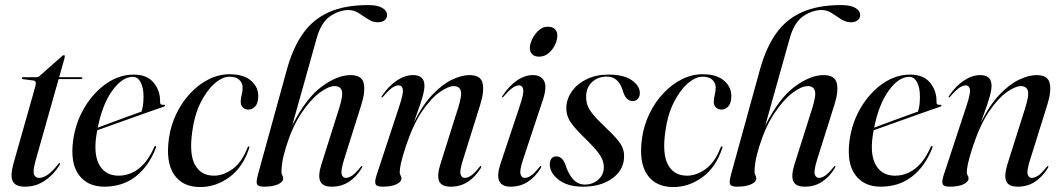

<svg xmlns="http://www.w3.org/2000/svg" viewBox="-20 -746 4294 776"><path d="M115.5 -420.5 73 -426Q68.5 -426.5 68.5 -430Q68.5 -434 74 -434H127.5Q135 -434 139.5 -438.5L230.5 -519Q234 -523 238 -523Q242 -523 242 -518.5Q242 -515.5 240 -508L219 -434H308.5Q313 -434 313 -431Q313 -426.5 305.5 -426.5H217L124 -97.5Q112 -54.5 117.5 -40.8Q123 -27 138.5 -27Q172 -27 215 -82.5Q219 -88 221.5 -87Q224.5 -86 220.5 -78.5Q197 -40 161 -15.8Q125 8.5 81 8.5Q43 8.5 31.8 -12.8Q20.5 -34 34 -83.5L123 -397.5Q129 -418.5 115.5 -420.5Z M610 -148Q581 -73.5 528.2 -32.5Q475.5 8.5 401.5 8.5Q334 8.5 298.8 -39Q263.5 -86.5 275.5 -178Q285.5 -251 321.5 -311.5Q357.5 -372 409.8 -408.2Q462 -444.5 520.5 -444.5Q575 -444.5 601.8 -411Q628.5 -377.5 627 -333Q626.5 -321 641 -322.5Q646 -323 647 -320Q647.5 -317 642.5 -315Q636 -313 605.5 -302.2Q575 -291.5 532.8 -276.5Q490.5 -261.5 447.2 -246Q404 -230.5 373 -219.5Q370.5 -207.5 369 -195.5Q358 -118.5 382.8 -77.2Q407.5 -36 459.5 -36Q503.5 -36 540.2 -64Q577 -92 603 -151Q605.5 -156.5 608.5 -156Q612.5 -155 610 -148ZM517 -435.5Q474.5 -435.5 434.2 -380.2Q394 -325 375 -230Q402.5 -240.5 437.2 -253.2Q472 -266 503.2 -277.5Q534.5 -289 552 -295Q555.5 -305 557.8 -319.5Q560 -334 560 -354.5Q560.5 -390 548.8 -412.8Q537 -435.5 517 -435.5Z M908.5 -436Q878.5 -436 846.8 -408Q815 -380 790.2 -330Q765.5 -280 757 -214Q744 -123 768.2 -79.5Q792.5 -36 844.5 -36Q883 -36 920.2 -63Q957.5 -90 980 -149Q983 -155 985.5 -154.5Q989.5 -153.5 987 -147Q961.5 -69.5 907 -29.8Q852.5 10 789 10Q718 10 683.5 -40.5Q649 -91 663 -188.5Q670.5 -240.5 693.2 -287.2Q716 -334 749.8 -369.8Q783.5 -405.5 824.2 -425.8Q865 -446 908 -446Q966 -446 996.2 -418.5Q1026.5 -391 1023.5 -351Q1022 -326 1010.2 -314.5Q998.5 -303 984 -303Q970.5 -303 961.2 -312.2Q952 -321.5 953 -337Q953.5 -351.5 957 -363.8Q960.5 -376 960.5 -392.5Q960.5 -411 947 -423.5Q933.5 -436 908.5 -436Z M1136.5 -153.5Q1124 -113 1120.8 -89.2Q1117.5 -65.5 1117.5 -51.5Q1117.5 -43 1121 -37.5Q1124.5 -32 1124.5 -25Q1124.5 -10.5 1103.5 -1Q1082.5 8.5 1046.5 8.5Q1022.5 8.5 1018.5 -2Q1014.5 -12.5 1023.5 -44L1139.5 -465Q1163.5 -552 1204 -609.8Q1244.5 -667.5 1308.8 -696.5Q1373 -725.5 1468 -725.5Q1506 -725.5 1525.2 -714Q1544.5 -702.5 1544.5 -685Q1544.5 -672.5 1534.5 -664.2Q1524.5 -656 1507 -656Q1486.5 -656 1467.8 -668.2Q1449 -680.5 1429.8 -693Q1410.5 -705.5 1389 -705.5Q1351.5 -705.5 1314.5 -680.5Q1277.5 -655.5 1259.5 -590L1161 -239Q1217 -349.5 1280.2 -396Q1343.5 -442.5 1396.5 -442.5Q1442.5 -442.5 1450 -409.5Q1457.5 -376.5 1440.5 -323L1371 -102.5Q1356.5 -56 1361 -41.5Q1365.5 -27 1378 -27Q1389 -27 1402.8 -36Q1416.5 -45 1437 -70.5Q1441 -76 1443 -75Q1446 -74 1442 -66.5Q1420.5 -31 1390.2 -11.2Q1360 8.5 1320.5 8.5Q1284 8.5 1274.2 -13.8Q1264.5 -36 1279 -81.5L1351.5 -311Q1367.5 -362 1361.2 -380Q1355 -398 1332.5 -398Q1307 -398 1270.5 -370.2Q1234 -342.5 1197.8 -288.2Q1161.5 -234 1136.5 -153.5Z M1522.5 -352.5Q1520 -353 1523.5 -358Q1550.5 -398.5 1583.8 -420.5Q1617 -442.5 1649.5 -442.5Q1695.5 -442.5 1695.5 -399.5Q1695.5 -381.5 1687.5 -353.8Q1679.5 -326 1669 -297.8Q1658.5 -269.5 1652.5 -251Q1688 -322 1728.2 -364Q1768.5 -406 1807.2 -424.2Q1846 -442.5 1877 -442.5Q1923 -442.5 1930.5 -409.8Q1938 -377 1921 -323L1852 -102.5Q1837 -56 1841.5 -41.5Q1846 -27 1858.5 -27Q1869.5 -27 1883.5 -36Q1897.5 -45 1917.5 -70.5Q1921.5 -76 1924 -75Q1927 -74 1923 -66.5Q1901 -31 1870.8 -11.2Q1840.5 8.5 1801.5 8.5Q1764.5 8.5 1755 -13.5Q1745.5 -35.5 1759.5 -81.5L1832 -311Q1848 -362 1842 -380Q1836 -398 1813.5 -398Q1792.5 -398 1758.2 -374.5Q1724 -351 1687.2 -298Q1650.5 -245 1621 -157Q1605.5 -110 1600.5 -86.2Q1595.5 -62.5 1595.5 -50.5Q1595.5 -42 1599 -37Q1602.5 -32 1602.5 -24.5Q1602.5 -11 1582 -1.2Q1561.5 8.5 1526 8.5Q1502 8.5 1498 -2Q1494 -12.5 1501 -35L1595 -320.5Q1611 -368.5 1608 -384.8Q1605 -401 1590.5 -401Q1580 -401 1565.8 -391.8Q1551.5 -382.5 1529 -356Q1525 -351.5 1522.5 -352.5Z M2158.5 -517Q2140.5 -517 2131 -526.8Q2121.5 -536.5 2121.5 -551.5Q2121.5 -568 2131.2 -588.2Q2141 -608.5 2157.2 -623.2Q2173.5 -638 2192.5 -638Q2214 -638 2223.2 -628Q2232.5 -618 2232.5 -604Q2232.5 -584 2222.8 -564Q2213 -544 2196.5 -530.5Q2180 -517 2158.5 -517ZM2094.5 -102.5Q2079.5 -58 2083.8 -42.5Q2088 -27 2101 -27Q2112 -27 2125.8 -36Q2139.5 -45 2160 -70.5Q2164 -76 2166.5 -75Q2169.5 -74 2165.5 -66.5Q2143.5 -31 2113.2 -11.2Q2083 8.5 2043.5 8.5Q1973 8.5 2002 -81.5L2081.5 -320Q2097.5 -367.5 2094.8 -384.2Q2092 -401 2077.5 -401Q2067 -401 2052.8 -391.8Q2038.5 -382.5 2015.5 -356Q2012 -351.5 2009.5 -352.5Q2007 -353 2010.5 -358Q2037 -398.5 2069 -420.5Q2101 -442.5 2134 -442.5Q2166 -442.5 2178.8 -419.2Q2191.5 -396 2175 -345Z M2343 0Q2376 0 2398.2 -20Q2420.5 -40 2420.5 -70.5Q2421 -93.5 2405.8 -117.5Q2390.5 -141.5 2350 -181.5Q2304.5 -225 2286 -252.5Q2267.5 -280 2269 -314.5Q2271 -349 2292.8 -378.8Q2314.5 -408.5 2352.2 -426.5Q2390 -444.5 2439.5 -444.5Q2501.5 -444.5 2533.5 -421.8Q2565.5 -399 2566 -371.5Q2566.5 -356 2558.2 -346.8Q2550 -337.5 2538 -337.5Q2523.5 -337.5 2513 -348Q2502.5 -358.5 2495 -386Q2477 -436.5 2433 -436.5Q2396.5 -436.5 2372.8 -414.2Q2349 -392 2349 -355.5Q2348.5 -337 2354.5 -320.2Q2360.5 -303.5 2378 -282.2Q2395.5 -261 2430.5 -228Q2473 -188.5 2489 -162.8Q2505 -137 2502 -105Q2498 -55 2452.2 -23.2Q2406.5 8.5 2336.5 8.5Q2273.5 8.5 2237.8 -19.5Q2202 -47.5 2202 -81.5Q2202 -95.5 2208.5 -104.8Q2215 -114 2228 -114Q2243 -114 2253 -102.5Q2263 -91 2271 -63.5Q2286 -29 2303.5 -14.5Q2321 0 2343 0Z M2820.5 -436Q2790.5 -436 2758.8 -408Q2727 -380 2702.2 -330Q2677.5 -280 2669 -214Q2656 -123 2680.2 -79.5Q2704.5 -36 2756.5 -36Q2795 -36 2832.2 -63Q2869.5 -90 2892 -149Q2895 -155 2897.5 -154.5Q2901.5 -153.5 2899 -147Q2873.5 -69.5 2819 -29.8Q2764.5 10 2701 10Q2630 10 2595.5 -40.5Q2561 -91 2575 -188.5Q2582.5 -240.5 2605.2 -287.2Q2628 -334 2661.8 -369.8Q2695.5 -405.5 2736.2 -425.8Q2777 -446 2820 -446Q2878 -446 2908.2 -418.5Q2938.5 -391 2935.5 -351Q2934 -326 2922.2 -314.5Q2910.5 -303 2896 -303Q2882.5 -303 2873.2 -312.2Q2864 -321.5 2865 -337Q2865.5 -351.5 2869 -363.8Q2872.5 -376 2872.5 -392.5Q2872.5 -411 2859 -423.5Q2845.5 -436 2820.5 -436Z M3048.5 -153.5Q3036 -113 3032.8 -89.2Q3029.5 -65.5 3029.5 -51.5Q3029.5 -43 3033 -37.5Q3036.5 -32 3036.5 -25Q3036.5 -10.5 3015.5 -1Q2994.5 8.5 2958.5 8.5Q2934.5 8.5 2930.5 -2Q2926.5 -12.5 2935.5 -44L3051.5 -465Q3075.5 -552 3116 -609.8Q3156.5 -667.5 3220.8 -696.5Q3285 -725.5 3380 -725.5Q3418 -725.5 3437.2 -714Q3456.5 -702.5 3456.5 -685Q3456.5 -672.5 3446.5 -664.2Q3436.5 -656 3419 -656Q3398.5 -656 3379.8 -668.2Q3361 -680.5 3341.8 -693Q3322.5 -705.5 3301 -705.5Q3263.5 -705.5 3226.5 -680.5Q3189.5 -655.5 3171.5 -590L3073 -239Q3129 -349.5 3192.2 -396Q3255.5 -442.5 3308.5 -442.5Q3354.5 -442.5 3362 -409.5Q3369.5 -376.5 3352.5 -323L3283 -102.5Q3268.5 -56 3273 -41.5Q3277.5 -27 3290 -27Q3301 -27 3314.8 -36Q3328.5 -45 3349 -70.5Q3353 -76 3355 -75Q3358 -74 3354 -66.5Q3332.5 -31 3302.2 -11.2Q3272 8.5 3232.5 8.5Q3196 8.5 3186.2 -13.8Q3176.5 -36 3191 -81.5L3263.5 -311Q3279.5 -362 3273.2 -380Q3267 -398 3244.5 -398Q3219 -398 3182.5 -370.2Q3146 -342.5 3109.8 -288.2Q3073.5 -234 3048.5 -153.5Z M3748 -148Q3719 -73.5 3666.2 -32.5Q3613.5 8.5 3539.5 8.5Q3472 8.5 3436.8 -39Q3401.5 -86.5 3413.5 -178Q3423.5 -251 3459.5 -311.5Q3495.5 -372 3547.8 -408.2Q3600 -444.5 3658.5 -444.5Q3713 -444.5 3739.8 -411Q3766.5 -377.5 3765 -333Q3764.5 -321 3779 -322.5Q3784 -323 3785 -320Q3785.5 -317 3780.5 -315Q3774 -313 3743.5 -302.2Q3713 -291.5 3670.8 -276.5Q3628.5 -261.5 3585.2 -246Q3542 -230.5 3511 -219.5Q3508.5 -207.5 3507 -195.5Q3496 -118.5 3520.8 -77.2Q3545.5 -36 3597.5 -36Q3641.5 -36 3678.2 -64Q3715 -92 3741 -151Q3743.5 -156.5 3746.5 -156Q3750.5 -155 3748 -148ZM3655 -435.5Q3612.5 -435.5 3572.2 -380.2Q3532 -325 3513 -230Q3540.5 -240.5 3575.2 -253.2Q3610 -266 3641.2 -277.5Q3672.5 -289 3690 -295Q3693.5 -305 3695.8 -319.5Q3698 -334 3698 -354.5Q3698.5 -390 3686.8 -412.8Q3675 -435.5 3655 -435.5Z M3814.5 -352.5Q3812 -353 3815.5 -358Q3842.5 -398.5 3875.8 -420.5Q3909 -442.5 3941.5 -442.5Q3987.5 -442.5 3987.5 -399.5Q3987.5 -381.5 3979.5 -353.8Q3971.5 -326 3961 -297.8Q3950.5 -269.5 3944.5 -251Q3980 -322 4020.2 -364Q4060.5 -406 4099.2 -424.2Q4138 -442.5 4169 -442.5Q4215 -442.5 4222.5 -409.8Q4230 -377 4213 -323L4144 -102.5Q4129 -56 4133.5 -41.5Q4138 -27 4150.5 -27Q4161.5 -27 4175.5 -36Q4189.5 -45 4209.5 -70.5Q4213.5 -76 4216 -75Q4219 -74 4215 -66.5Q4193 -31 4162.8 -11.2Q4132.5 8.5 4093.5 8.5Q4056.5 8.5 4047 -13.5Q4037.5 -35.5 4051.5 -81.5L4124 -311Q4140 -362 4134 -380Q4128 -398 4105.5 -398Q4084.5 -398 4050.2 -374.5Q4016 -351 3979.2 -298Q3942.5 -245 3913 -157Q3897.5 -110 3892.5 -86.2Q3887.5 -62.5 3887.5 -50.5Q3887.5 -42 3891 -37Q3894.5 -32 3894.5 -24.5Q3894.5 -11 3874 -1.2Q3853.5 8.5 3818 8.5Q3794 8.5 3790 -2Q3786 -12.5 3793 -35L3887 -320.5Q3903 -368.5 3900 -384.8Q3897 -401 3882.5 -401Q3872 -401 3857.8 -391.8Q3843.5 -382.5 3821 -356Q3817 -351.5 3814.5 -352.5Z"/></svg>

Font: Fraunces 144pt
Style: Italic
Weight: 400
Italic angle: -16°
Version: Version 1.000;[b76b70a41]